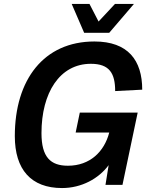

<svg xmlns="http://www.w3.org/2000/svg" viewBox="-20 -936 744 972"><path d="M406 -770H533L658 -916H562L479 -827L433 -916H343ZM294 16C393 16 480 -32 530 -100L514 0H600L677 -366H384L363 -265H533C508 -168 435 -97 324 -97C236 -97 190 -140 190 -262C190 -466 282 -613 440 -613C534 -613 563 -565 563 -475L700 -482C700 -631 628 -726 458 -726C202 -726 55 -533 55 -247C55 -78 137 16 294 16Z"/></svg>

Font: Geist SemiBold
Style: Italic
Weight: 600
Italic angle: -12°
Designer: Basement.studio, Andrés Briganti, Mateo Zaragoza
Foundry: Basement.studio, Vercel, Andrés Briganti, Guido Ferreyra, Mateo Zaragoza
Version: Version 1.500